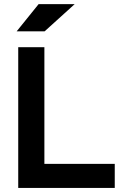

<svg xmlns="http://www.w3.org/2000/svg" viewBox="-20 -926 626 946"><path d="M69.8 0V-693.4H198.7V-118.7H545.4V0ZM62 -771.5 170.4 -905.8H348.1L199.7 -771.5Z"/></svg>

Font: Cascadia Code PL
Style: Bold
Weight: 700
Monospace: yes
Designer: Aaron Bell
Foundry: Saja Typeworks
Version: Version 2404.023; ttfautohint (v1.8.4)